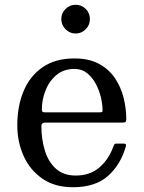

<svg xmlns="http://www.w3.org/2000/svg" viewBox="-20 -775 603 805"><path d="M52.5 -250C52.5 -203.3 61.4 -160.2 79.2 -120.8C97.1 -81.2 123.3 -49.6 158 -25.8C192.7 -1.9 235.2 10 285.5 10C348.8 10 398.2 -6.1 433.8 -38.2C469.2 -70.4 494 -111.8 508 -162.5C510 -169.5 506.7 -173 498 -173H469C464 -173 460.8 -171.9 459.5 -169.8C458.2 -167.6 456.8 -164.7 455.5 -161C442.2 -124.3 422.4 -94.8 396.2 -72.5C370.1 -50.2 337.2 -39 297.5 -39C263.2 -39 235.4 -48.6 214.2 -67.8C193.1 -86.9 177.7 -112.3 168 -144C158.3 -175.7 153.5 -209.8 153.5 -246.5C153.5 -256.2 159 -261 170 -261H491.5C498.5 -261 503.2 -261.8 505.8 -263.2C508.2 -264.8 509.5 -268.8 509.5 -275.5C509.5 -305.2 505.8 -335 498.2 -365C490.8 -395 478.7 -422.4 462 -447.2C445.3 -472.1 423.1 -492.1 395.2 -507.2C367.4 -522.4 333.2 -530 292.5 -530C238.8 -530 194.2 -517.8 158.8 -493.2C123.2 -468.8 96.7 -435.4 79 -393.2C61.3 -351.1 52.5 -303.3 52.5 -250ZM169.5 -304C163.5 -304 159.7 -304.8 158 -306.5C156.3 -308.2 155.5 -311.5 155.5 -316.5C155.5 -342.8 160.5 -369 170.5 -395C180.5 -421 195.7 -442.7 216 -460C236.3 -477.3 261.8 -486 292.5 -486C312.8 -486 330.3 -480.2 345 -468.5C359.7 -456.8 371.8 -441.9 381.5 -423.8C391.2 -405.6 398.3 -386.6 403 -366.8C407.7 -346.9 410 -328.7 410 -312C410 -308.7 409.2 -306.5 407.8 -305.5C406.2 -304.5 402.2 -304 395.5 -304ZM297 -634.5C313.7 -634.5 327.8 -640.5 339.5 -652.5C351.2 -664.5 357 -678.7 357 -695C357 -711.7 351.2 -725.8 339.5 -737.5C327.8 -749.2 313.7 -755 297 -755C280.7 -755 266.6 -749.2 254.8 -737.5C242.9 -725.8 237 -711.7 237 -695C237 -678.7 242.9 -664.5 254.8 -652.5C266.6 -640.5 280.7 -634.5 297 -634.5Z"/></svg>

Font: Besley*
Style: Regular
Weight: 400
Designer: Owen Earl
Foundry: indestructible type*
Version: Version 3.000; ttfautohint (v1.8.3)